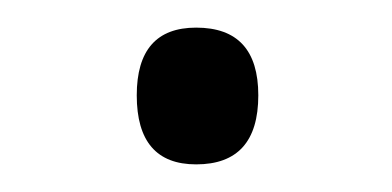

<svg xmlns="http://www.w3.org/2000/svg" viewBox="-20 -108 284 139"><path d="M79 -39Q79 -88 122 -88Q167 -88 167 -39Q167 11 122 11Q79 11 79 -39Z"/></svg>

Font: Noto Sans Lao UI Light
Style: Regular
Weight: 300
Designer: Monotype Design Team
Foundry: Monotype Imaging Inc.
Version: Version 2.000; ttfautohint (v1.8.4.7-5d5b)